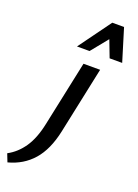

<svg xmlns="http://www.w3.org/2000/svg" viewBox="-311 -785 828 1150"><g transform="rotate(20 103.0 -210.5)"><path d="M30 -5 118 -421H224L134 5Q108 127 47.5 196Q-13 265 -108 290L-128 239Q-70 208 -30 149.5Q10 91 30 -5ZM46 -505 196 -711H271L238 -643L126 -505ZM254 -505 202 -641 196 -711H271L334 -505Z"/></g></svg>

Font: Ysabeau Infant
Style: Bold Italic
Weight: 700
Italic angle: -12°
Designer: Christian Thalmann (Catharsis Fonts)
Version: Version 2.001;gftools[0.9.30]; featfreeze: ss01,ss02,lnum